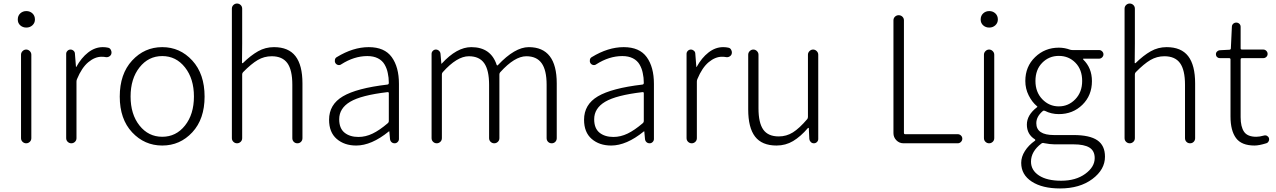

<svg xmlns="http://www.w3.org/2000/svg" viewBox="-20 -815 7257 1092"><path d="M99.6 -29.3V-503.9Q99.6 -515.6 108.4 -524.4Q117.2 -533.2 128.9 -533.2Q140.6 -533.2 149.4 -524.4Q158.2 -515.6 158.2 -503.9V-29.3Q158.2 -16.6 149.4 -8.3Q140.6 0 128.9 0Q117.2 0 108.4 -8.3Q99.6 -16.6 99.6 -29.3ZM129.9 -658.2Q109.4 -658.2 95.2 -670.9Q81.1 -683.6 81.1 -704.1Q81.1 -725.6 95.2 -738.8Q109.4 -752 129.9 -752Q150.4 -752 164.6 -738.8Q178.7 -725.6 178.7 -704.1Q178.7 -684.6 164.6 -671.4Q150.4 -658.2 129.9 -658.2Z M356.4 -29.3V-508.8Q356.4 -518.6 363.8 -525.9Q371.1 -533.2 380.9 -533.2Q390.6 -533.2 398.4 -526.4Q406.2 -519.5 406.2 -508.8L412.1 -434.6Q412.1 -433.6 413.1 -433.6Q414.1 -433.6 414.1 -434.6Q442.4 -486.3 481.4 -516.6Q520.5 -546.9 564.5 -546.9Q581.1 -546.9 593.8 -543.9Q605.5 -542 610.4 -531.2Q614.3 -524.4 614.3 -516.6Q614.3 -512.7 613.3 -508.8Q610.4 -499 601.1 -493.7Q591.8 -488.3 581.1 -490.2Q572.3 -492.2 557.6 -492.2Q519.5 -492.2 482.4 -461.4Q445.3 -430.7 418 -365.2Q415 -358.4 415 -350.6V-29.3Q415 -16.6 406.2 -8.3Q397.5 0 385.7 0Q374 0 365.2 -8.3Q356.4 -16.6 356.4 -29.3Z M661.1 -265.6Q661.1 -394.5 731.4 -470.7Q801.8 -546.9 902.8 -546.9Q1003.9 -546.9 1073.7 -470.7Q1143.6 -394.5 1143.6 -265.6Q1143.6 -137.7 1073.7 -62.5Q1003.9 12.7 902.8 12.7Q801.8 12.7 731.4 -62.5Q661.1 -137.7 661.1 -265.6ZM773.4 -101.1Q824.2 -37.1 902.8 -37.1Q981.4 -37.1 1032.2 -101.1Q1083 -165 1083 -266.1Q1083 -367.2 1032.2 -431.6Q981.4 -496.1 902.8 -496.1Q824.2 -496.1 773.4 -431.6Q722.7 -367.2 722.7 -266.1Q722.7 -165 773.4 -101.1Z M1298.8 -29.3V-765.6Q1298.8 -778.3 1307.6 -786.6Q1316.4 -794.9 1328.1 -794.9Q1339.8 -794.9 1348.6 -786.6Q1357.4 -778.3 1357.4 -765.6V-567.4L1356.4 -458Q1356.4 -456.1 1358.4 -455.6Q1360.4 -455.1 1361.3 -456.1Q1406.2 -500 1447.8 -523.4Q1489.3 -546.9 1538.1 -546.9Q1621.1 -546.9 1660.6 -495.6Q1700.2 -444.3 1700.2 -340.8V-29.3Q1700.2 -16.6 1691.9 -8.3Q1683.6 0 1671.4 0Q1659.2 0 1650.9 -8.3Q1642.6 -16.6 1642.6 -29.3V-333Q1642.6 -417 1614.3 -456.1Q1585.9 -495.1 1525.4 -495.1Q1482.4 -495.1 1445.8 -473.6Q1409.2 -452.1 1362.3 -404.3Q1357.4 -399.4 1357.4 -391.6V-29.3Q1357.4 -16.6 1348.6 -8.3Q1339.8 0 1328.1 0Q1316.4 0 1307.6 -8.3Q1298.8 -16.6 1298.8 -29.3Z M2005.9 12.7Q1938.5 12.7 1895 -24.9Q1851.6 -62.5 1851.6 -133.8Q1851.6 -220.7 1930.2 -267.1Q2008.8 -313.5 2183.6 -334Q2191.4 -335 2191.4 -343.8Q2191.4 -374 2185.5 -399.4Q2180.7 -424.8 2167.5 -447.8Q2154.3 -470.7 2129.4 -483.4Q2104.5 -496.1 2069.3 -496.1Q1994.1 -496.1 1920.9 -449.2Q1913.1 -443.4 1903.3 -445.3Q1893.6 -447.3 1887.7 -456.1Q1882.8 -464.8 1884.8 -475.1Q1886.7 -485.4 1895.5 -490.2Q1988.3 -546.9 2077.1 -546.9Q2167 -546.9 2208 -490.2Q2249 -433.6 2249 -337.9V-24.4Q2249 -14.6 2241.7 -7.3Q2234.4 0 2224.6 0Q2213.9 0 2206.5 -6.8Q2199.2 -13.7 2198.2 -24.4L2194.3 -67.4Q2194.3 -68.4 2193.4 -68.4Q2192.4 -68.4 2191.4 -67.4Q2092.8 12.7 2005.9 12.7ZM2018.6 -36.1Q2059.6 -36.1 2099.1 -55.2Q2138.7 -74.2 2185.5 -114.3Q2191.4 -119.1 2191.4 -126V-285.2Q2191.4 -291 2185.5 -291Q2184.6 -291 2183.6 -291Q2034.2 -273.4 1971.7 -236.3Q1909.2 -199.2 1909.2 -136.7Q1909.2 -85 1939.5 -60.5Q1969.7 -36.1 2018.6 -36.1Z M2434.6 -29.3V-508.8Q2434.6 -518.6 2441.9 -525.9Q2449.2 -533.2 2459 -533.2Q2468.8 -533.2 2476.6 -526.4Q2484.4 -519.5 2485.4 -508.8L2490.2 -453.1Q2490.2 -452.1 2491.2 -452.1Q2492.2 -452.1 2492.2 -453.1Q2578.1 -546.9 2660.2 -546.9Q2771.5 -546.9 2804.7 -446.3Q2805.7 -443.4 2808.1 -442.9Q2810.5 -442.4 2811.5 -444.3Q2908.2 -546.9 2987.3 -546.9Q3146.5 -546.9 3146.5 -340.8V-29.3Q3146.5 -16.6 3138.2 -8.3Q3129.9 0 3117.7 0Q3105.5 0 3097.2 -8.3Q3088.9 -16.6 3088.9 -29.3V-333Q3088.9 -416 3060.5 -455.6Q3032.2 -495.1 2973.6 -495.1Q2907.2 -495.1 2825.2 -404.3Q2820.3 -399.4 2820.3 -391.6V-29.3Q2820.3 -16.6 2811.5 -8.3Q2802.7 0 2791 0Q2779.3 0 2770.5 -8.3Q2761.7 -16.6 2761.7 -29.3V-333Q2761.7 -416 2733.9 -455.6Q2706.1 -495.1 2646.5 -495.1Q2579.1 -495.1 2498 -404.3Q2493.2 -399.4 2493.2 -391.6V-29.3Q2493.2 -16.6 2484.4 -8.3Q2475.6 0 2463.9 0Q2452.1 0 2443.4 -8.3Q2434.6 -16.6 2434.6 -29.3Z M3456.1 12.7Q3388.7 12.7 3345.2 -24.9Q3301.8 -62.5 3301.8 -133.8Q3301.8 -220.7 3380.4 -267.1Q3459 -313.5 3633.8 -334Q3641.6 -335 3641.6 -343.8Q3641.6 -374 3635.7 -399.4Q3630.9 -424.8 3617.7 -447.8Q3604.5 -470.7 3579.6 -483.4Q3554.7 -496.1 3519.5 -496.1Q3444.3 -496.1 3371.1 -449.2Q3363.3 -443.4 3353.5 -445.3Q3343.8 -447.3 3337.9 -456.1Q3333 -464.8 3335 -475.1Q3336.9 -485.4 3345.7 -490.2Q3438.5 -546.9 3527.3 -546.9Q3617.2 -546.9 3658.2 -490.2Q3699.2 -433.6 3699.2 -337.9V-24.4Q3699.2 -14.6 3691.9 -7.3Q3684.6 0 3674.8 0Q3664.1 0 3656.7 -6.8Q3649.4 -13.7 3648.4 -24.4L3644.5 -67.4Q3644.5 -68.4 3643.6 -68.4Q3642.6 -68.4 3641.6 -67.4Q3543 12.7 3456.1 12.7ZM3468.8 -36.1Q3509.8 -36.1 3549.3 -55.2Q3588.9 -74.2 3635.7 -114.3Q3641.6 -119.1 3641.6 -126V-285.2Q3641.6 -291 3635.7 -291Q3634.8 -291 3633.8 -291Q3484.4 -273.4 3421.9 -236.3Q3359.4 -199.2 3359.4 -136.7Q3359.4 -85 3389.6 -60.5Q3419.9 -36.1 3468.8 -36.1Z M3884.8 -29.3V-508.8Q3884.8 -518.6 3892.1 -525.9Q3899.4 -533.2 3909.2 -533.2Q3918.9 -533.2 3926.8 -526.4Q3934.6 -519.5 3934.6 -508.8L3940.4 -434.6Q3940.4 -433.6 3941.4 -433.6Q3942.4 -433.6 3942.4 -434.6Q3970.7 -486.3 4009.8 -516.6Q4048.8 -546.9 4092.8 -546.9Q4109.4 -546.9 4122.1 -543.9Q4133.8 -542 4138.7 -531.2Q4142.6 -524.4 4142.6 -516.6Q4142.6 -512.7 4141.6 -508.8Q4138.7 -499 4129.4 -493.7Q4120.1 -488.3 4109.4 -490.2Q4100.6 -492.2 4085.9 -492.2Q4047.9 -492.2 4010.7 -461.4Q3973.6 -430.7 3946.3 -365.2Q3943.4 -358.4 3943.4 -350.6V-29.3Q3943.4 -16.6 3934.6 -8.3Q3925.8 0 3914.1 0Q3902.3 0 3893.6 -8.3Q3884.8 -16.6 3884.8 -29.3Z M4396.5 12.7Q4313.5 12.7 4274.4 -38.1Q4235.4 -88.9 4235.4 -192.4V-503.9Q4235.4 -515.6 4244.1 -524.4Q4252.9 -533.2 4264.6 -533.2Q4276.4 -533.2 4285.2 -524.4Q4293.9 -515.6 4293.9 -503.9V-199.2Q4293.9 -116.2 4321.3 -77.6Q4348.6 -39.1 4409.2 -39.1Q4453.1 -39.1 4489.7 -62Q4526.4 -85 4571.3 -137.7Q4575.2 -142.6 4575.2 -150.4V-503.9Q4575.2 -515.6 4584 -524.4Q4592.8 -533.2 4604.5 -533.2Q4616.2 -533.2 4625 -524.4Q4633.8 -515.6 4633.8 -503.9V-24.4Q4633.8 -14.6 4626.5 -7.3Q4619.1 0 4608.9 0Q4598.6 0 4591.3 -7.3Q4584 -14.6 4583 -24.4L4580.1 -86.9Q4579.1 -87.9 4577.6 -87.9Q4576.2 -87.9 4575.2 -86.9Q4533.2 -38.1 4490.7 -12.7Q4448.2 12.7 4396.5 12.7Z M5119.1 0Q5094.7 0 5078.1 -17.1Q5061.5 -34.2 5061.5 -57.6V-699.2Q5061.5 -711.9 5070.3 -720.2Q5079.1 -728.5 5091.3 -728.5Q5103.5 -728.5 5112.3 -720.2Q5121.1 -711.9 5121.1 -699.2V-59.6Q5121.1 -51.8 5127.9 -51.8H5426.8Q5437.5 -51.8 5445.3 -44.4Q5453.1 -37.1 5453.1 -26.4Q5453.1 -15.6 5445.3 -7.8Q5437.5 0 5426.8 0Z M5576.2 -29.3V-503.9Q5576.2 -515.6 5585 -524.4Q5593.8 -533.2 5605.5 -533.2Q5617.2 -533.2 5626 -524.4Q5634.8 -515.6 5634.8 -503.9V-29.3Q5634.8 -16.6 5626 -8.3Q5617.2 0 5605.5 0Q5593.8 0 5585 -8.3Q5576.2 -16.6 5576.2 -29.3ZM5606.4 -658.2Q5585.9 -658.2 5571.8 -670.9Q5557.6 -683.6 5557.6 -704.1Q5557.6 -725.6 5571.8 -738.8Q5585.9 -752 5606.4 -752Q5627 -752 5641.1 -738.8Q5655.3 -725.6 5655.3 -704.1Q5655.3 -684.6 5641.1 -671.4Q5627 -658.2 5606.4 -658.2Z M6008.8 256.8Q5908.2 256.8 5848.1 217.8Q5788.1 178.7 5788.1 111.3Q5788.1 77.1 5809.1 43.9Q5830.1 10.7 5866.2 -14.6Q5868.2 -15.6 5868.2 -18.6Q5868.2 -19.5 5867.7 -20.5Q5867.2 -21.5 5866.2 -22.5Q5820.3 -50.8 5820.3 -106.4Q5820.3 -161.1 5877.9 -205.1Q5879.9 -206.1 5879.9 -208Q5879.9 -210 5877.9 -210.9Q5849.6 -234.4 5830.6 -272.5Q5811.5 -310.5 5811.5 -354.5Q5811.5 -436.5 5867.2 -490.2Q5922.9 -543.9 6002 -543.9Q6035.2 -543.9 6066.4 -532.2Q6074.2 -530.3 6081.1 -530.3H6231.4Q6241.2 -530.3 6248.5 -522.9Q6255.9 -515.6 6255.9 -505.9Q6255.9 -496.1 6248.5 -488.8Q6241.2 -481.4 6231.4 -481.4H6142.6Q6140.6 -481.4 6140.1 -480Q6139.6 -478.5 6140.6 -476.6Q6190.4 -428.7 6190.4 -353.5Q6190.4 -272.5 6136.2 -219.2Q6082 -166 6002 -166Q5959 -166 5922.9 -184.6Q5916 -187.5 5911.1 -183.6Q5874 -152.3 5874 -114.3Q5874 -46.9 5974.6 -46.9H6085.9Q6177.7 -46.9 6221.2 -17.1Q6264.6 12.7 6264.6 76.2Q6264.6 149.4 6192.9 203.1Q6121.1 256.8 6008.8 256.8ZM6002 -210Q6056.6 -210 6095.7 -250.5Q6134.8 -291 6134.8 -354.5Q6134.8 -418.9 6096.7 -458Q6058.6 -497.1 6002 -497.1Q5946.3 -497.1 5907.7 -458Q5869.1 -418.9 5869.1 -354.5Q5869.1 -291 5908.2 -250.5Q5947.3 -210 6002 -210ZM6015.6 212.9Q6098.6 212.9 6152.3 173.8Q6206.1 134.8 6206.1 84Q6206.1 43 6176.3 24.4Q6146.5 5.9 6085 5.9H5976.6Q5953.1 5.9 5917 -1Q5915 -2 5913.1 -2Q5907.2 -2 5903.3 1Q5843.8 45.9 5843.8 104.5Q5843.8 153.3 5889.2 183.1Q5934.6 212.9 6015.6 212.9Z M6376 -29.3V-765.6Q6376 -778.3 6384.8 -786.6Q6393.6 -794.9 6405.3 -794.9Q6417 -794.9 6425.8 -786.6Q6434.6 -778.3 6434.6 -765.6V-567.4L6433.6 -458Q6433.6 -456.1 6435.5 -455.6Q6437.5 -455.1 6438.5 -456.1Q6483.4 -500 6524.9 -523.4Q6566.4 -546.9 6615.2 -546.9Q6698.2 -546.9 6737.8 -495.6Q6777.3 -444.3 6777.3 -340.8V-29.3Q6777.3 -16.6 6769 -8.3Q6760.7 0 6748.5 0Q6736.3 0 6728 -8.3Q6719.7 -16.6 6719.7 -29.3V-333Q6719.7 -417 6691.4 -456.1Q6663.1 -495.1 6602.5 -495.1Q6559.6 -495.1 6522.9 -473.6Q6486.3 -452.1 6439.5 -404.3Q6434.6 -399.4 6434.6 -391.6V-29.3Q6434.6 -16.6 6425.8 -8.3Q6417 0 6405.3 0Q6393.6 0 6384.8 -8.3Q6376 -16.6 6376 -29.3Z M7115.2 12.7Q7041 12.7 7009.8 -29.8Q6978.5 -72.3 6978.5 -152.3V-476.6Q6978.5 -484.4 6970.7 -484.4H6917Q6908.2 -484.4 6901.9 -490.7Q6895.5 -497.1 6895.5 -506.3Q6895.5 -515.6 6901.9 -522Q6908.2 -528.3 6917 -529.3L6972.7 -532.2Q6980.5 -533.2 6980.5 -540L6986.3 -662.1Q6986.3 -672.9 6993.7 -679.7Q7001 -686.5 7011.2 -686.5Q7021.5 -686.5 7028.8 -679.7Q7036.1 -672.9 7036.1 -662.1V-540Q7036.1 -533.2 7043.9 -533.2H7165Q7174.8 -533.2 7182.1 -525.9Q7189.5 -518.6 7189.5 -508.3Q7189.5 -498 7182.1 -491.2Q7174.8 -484.4 7165 -484.4H7043.9Q7036.1 -484.4 7036.1 -476.6V-148.4Q7036.1 -93.8 7055.7 -65.4Q7075.2 -37.1 7125 -37.1Q7143.6 -37.1 7168 -43.9Q7177.7 -46.9 7186 -42.5Q7194.3 -38.1 7197.3 -29.3Q7198.2 -25.4 7198.2 -22.5Q7198.2 -16.6 7195.3 -11.7Q7191.4 -2.9 7181.6 0Q7140.6 12.7 7115.2 12.7Z"/></svg>

Font: irohamaru Light
Style: Regular
Weight: 200
Designer: [Source Han Sans]
Ryoko NISHIZUKA  (kana & ideographs); Paul D. Hunt (Latin, Greek & Cyrillic); Wenlong ZHANG  (bopomofo
Version: Version 1.01